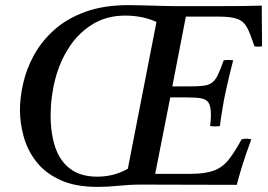

<svg xmlns="http://www.w3.org/2000/svg" viewBox="-20 -723 1047 751"><path d="M906 0Q809 0 714.5 -0.5Q620 -1 525 -1Q490 -1 446 3.5Q402 8 361 8Q274 8 215.5 -19Q157 -46 122.5 -90Q88 -134 73 -187.5Q58 -241 58 -293Q58 -342 71 -398.5Q84 -455 113.5 -508.5Q143 -562 192 -606Q241 -650 313 -676.5Q385 -703 484 -703Q505 -703 540 -702Q575 -701 609.5 -700Q644 -699 662 -699H828Q889 -699 932.5 -699.5Q976 -700 1004 -701V-657Q1004 -630 1004.5 -602Q1005 -574 1005 -542Q989 -539 975 -542Q960 -589 947 -614Q934 -639 909.5 -648.5Q885 -658 836 -658H707L654 -385H718Q754 -385 775 -387.5Q796 -390 809 -399.5Q822 -409 832 -429.5Q842 -450 855 -487Q874 -490 892 -487Q885 -460 876.5 -425Q868 -390 862 -361Q860 -352 855.5 -329Q851 -306 847 -279Q843 -252 840 -230Q820 -227 802 -230Q805 -253 805 -274Q805 -307 796 -321Q787 -335 766 -338.5Q745 -342 709 -342H646L587 -43H725Q782 -43 816 -55.5Q850 -68 874 -98Q898 -128 925 -178Q944 -183 963 -178Q941 -119 927.5 -75Q914 -31 906 0ZM480 -63 592 -637Q567 -649 535.5 -655.5Q504 -662 470 -662Q398 -662 343.5 -629Q289 -596 252 -540.5Q215 -485 196.5 -415Q178 -345 178 -271Q178 -200 196.5 -146Q215 -92 255.5 -62Q296 -32 360 -32Q426 -32 480 -63Z"/></svg>

Font: Tiro Bangla
Style: Italic
Weight: 400
Italic angle: -11°
Designer: Bangla: John Hudson & Fiona Ross, assisted by Neelakash Kshetrimayum. Latin: John Hudson with Paul Hanslow, assisted by 
Foundry: Tiro Typeworks Ltd.
Version: Version 1.60